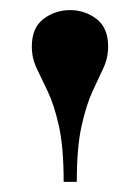

<svg xmlns="http://www.w3.org/2000/svg" viewBox="-20 -783 277 380"><path d="M106 -423Q106 -492 96.5 -534Q87 -576 74.5 -602Q62 -628 52.5 -648Q43 -668 43 -691Q43 -728 66 -745.5Q89 -763 119 -763Q148 -763 171 -745.5Q194 -728 194 -691Q194 -668 184.5 -648Q175 -628 163 -602Q151 -576 141.5 -534Q132 -492 132 -423Z"/></svg>

Font: Libre Bodoni SemiBold
Style: Regular
Weight: 600
Designer: Pablo Impallari, Rodrigo Fuenzalida
Foundry: Impallari Type
Version: Version 2.005;gftools[0.9.23]